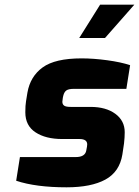

<svg xmlns="http://www.w3.org/2000/svg" viewBox="-20 -793 593 819"><path d="M49 -22 65 -123H303Q343 -123 348 -151L351 -167L352 -177Q352 -200 319 -200H245Q175 -200 131.5 -228.5Q88 -257 88 -314Q88 -344 91 -361L97 -398Q109 -467 162 -505.5Q215 -544 328 -544Q379 -544 437.5 -536Q496 -528 535 -515L519 -414H295Q273 -414 263.5 -407.5Q254 -401 250 -385L248 -376L246 -359Q246 -348 253.5 -342.5Q261 -337 281 -337H366Q432 -337 472 -307.5Q512 -278 512 -229Q512 -207 509 -181L502 -134Q490 -60 429.5 -27Q369 6 264 6Q133 6 49 -22ZM407 -773H553L428 -631H318Z"/></svg>

Font: Exo ExtraBold
Style: Italic
Weight: 800
Italic angle: -9°
Designer: Natanael Gama
Foundry: Natanael Gama
Version: Version 1.500; ttfautohint (v1.6)